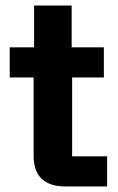

<svg xmlns="http://www.w3.org/2000/svg" viewBox="-20 -670 425 690"><path d="M213.3 0Q160 0 130.4 -27.1Q100.8 -54.2 100.8 -110V-391.7H15V-500H102.5V-650H237.5V-500H353.3V-391.7H239.2V-108.3H365V0Z"/></svg>

Font: Funnel Display Light
Style: Bold
Weight: 700
Version: Version 1.000